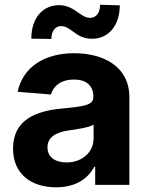

<svg xmlns="http://www.w3.org/2000/svg" viewBox="-20 -776 620 806"><path d="M34.8 -152.3C34.8 -44.4 111.9 10.3 215.9 10.3C296.5 10.3 348.7 -24.9 375.4 -75.6H379.6V0H523.1V-367.9C523.1 -497.9 413 -552.6 291.5 -552.6C160.9 -552.6 74.9 -490.1 54 -390.6L193.9 -379.3C204.2 -415.5 236.5 -442.1 290.8 -442.1C342.3 -442.1 371.8 -416.2 371.8 -371.4V-369.3C371.8 -334.2 334.5 -329.5 239.7 -320.3C131.7 -310.4 34.8 -274.1 34.8 -152.3ZM111.5 -613.6 195.7 -612.6C195.7 -645.6 212 -666.5 236.5 -666.5C255.3 -666.5 269.5 -656.2 285.2 -644.5C305 -630 327.8 -612.9 367.5 -613.3C431.8 -613.6 482.2 -663.7 483 -753.6L400.2 -756C399.9 -723.4 385.3 -701.3 358 -701C340.2 -701 325.3 -711.3 308.9 -723C287.6 -737.6 263.8 -754.6 226.9 -754.3C162.3 -753.9 111.5 -703.8 111.5 -613.6ZM179.3 -157.3C179.3 -199.9 214.5 -220.9 267.8 -228.3C300.8 -233 354.8 -240.8 372.9 -252.8V-195C372.9 -137.8 325.6 -94.1 259.2 -94.1C212.7 -94.1 179.3 -115.8 179.3 -157.3Z"/></svg>

Font: Inter-Hewn
Style: Bold
Weight: 700
Designer: Rasmus Andersson
Foundry: rsms
Version: Version 3.012;git-f93a4a705